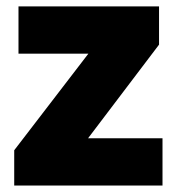

<svg xmlns="http://www.w3.org/2000/svg" viewBox="-20 -573 547 593"><path d="M481.9 0H23.9V-108.9L252.9 -407.2H37.1V-553.2H471.2V-435.1L252 -146H481.9Z"/></svg>

Font: Open Sans ExtBd
Style: Bold
Weight: 800
Foundry: Ascender Corporation
Version: Version 1.10